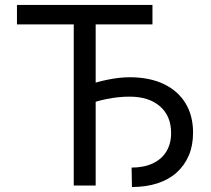

<svg xmlns="http://www.w3.org/2000/svg" viewBox="-20 -747 848 773"><path d="M323.7 -322.3V-400.4Q367.2 -417 415 -426.5Q462.9 -436 501.5 -436Q581.1 -436 638.2 -409.2Q695.3 -382.3 726.3 -332.3Q757.3 -282.2 757.3 -212.9Q757.3 -161.6 740.2 -121.3Q723.1 -81.1 691.4 -52.5Q659.7 -23.9 614 -9Q568.4 5.9 511.2 5.9L509.8 -72.3Q559.1 -72.3 595 -89.1Q630.9 -106 649.9 -137.2Q668.9 -168.5 668.9 -211.4Q668.9 -279.8 624.3 -318.8Q579.6 -357.9 501.5 -357.9Q457 -357.9 409.7 -348.4Q362.3 -338.9 323.7 -322.3ZM365.2 -711.4V0H276.9V-711.4ZM593.8 -727.1V-648.9H48.3V-727.1Z"/></svg>

Font: Sahel VF Regular
Style: Regular
Weight: 400
Foundry: Saber Rastikerdar (saber.rastikerdar@gmail.com)
Version: Version 3.4.0